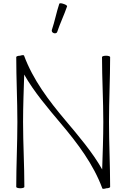

<svg xmlns="http://www.w3.org/2000/svg" viewBox="-20 -1151 738 1182"><path d="M332 -954C350 -1008 375 -1059 393 -1112C394 -1116 385 -1123 371 -1127C358 -1132 347 -1132 345 -1128C327 -1074 317 -1019 299 -966C297 -958 302 -950 311 -947C320 -944 330 -947 332 -954ZM658 0C658 -133 651 -267 651 -400C651 -533 658 -667 658 -800C658 -804 647 -808 633 -808C619 -808 608 -804 608 -800C608 -667 616 -533 616 -400C616 -303 612 -206 609 -108C550 -213 462 -316 382 -411C280 -532 183 -660 128 -809C127 -813 116 -812 103 -808C91 -808 80 -804 80 -800C80 -667 87 -533 87 -400C87 -267 80 -133 80 0C80 4 91 8 105 8C119 8 130 4 130 0C130 -133 122 -267 122 -400C122 -497 126 -594 129 -692C188 -587 276 -484 356 -389C458 -268 555 -140 610 9C611 13 622 12 635 8C647 8 658 4 658 0Z"/></svg>

Font: Nupuram Thin
Style: Regular
Weight: 100
Designer: Santhosh Thottingal (santhosh.thottingal@gmail.com)
Foundry: SMC
Version: Version 1.000